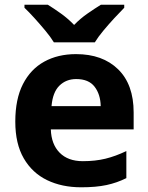

<svg xmlns="http://www.w3.org/2000/svg" viewBox="-20 -786 631 816"><path d="M303 -556Q416 -556 482 -491.5Q548 -427 548 -308V-236H196Q198 -173 233.5 -137Q269 -101 332 -101Q385 -101 428 -111.5Q471 -122 517 -144V-29Q477 -9 432.5 0.5Q388 10 325 10Q243 10 180 -20.5Q117 -51 81 -113Q45 -175 45 -269Q45 -365 77.5 -428.5Q110 -492 168 -524Q226 -556 303 -556ZM304 -450Q261 -450 232.5 -422Q204 -394 199 -335H408Q407 -385 382 -417.5Q357 -450 304 -450ZM209 -606Q195 -629 172.5 -656Q150 -683 126.5 -709Q103 -735 84 -753V-766H183Q209 -750 239 -728.5Q269 -707 295 -680Q321 -707 352 -728.5Q383 -750 409 -766H508V-753Q490 -735 466 -709Q442 -683 419.5 -656Q397 -629 383 -606Z"/></svg>

Font: Noto Sans Sinhala
Style: Bold
Weight: 700
Designer: Jelle Bosma - Monotype Design Team
Foundry: Monotype Imaging Inc.
Version: Version 2.006; ttfautohint (v1.8.4.7-5d5b)